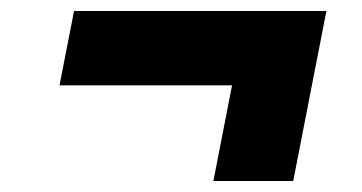

<svg xmlns="http://www.w3.org/2000/svg" viewBox="-20 -469 660 350"><path d="M88.5 -313.5H403L369 -139H514.5L575 -449H115Z"/></svg>

Font: Monaspace Neon ExtraBold
Style: Italic
Weight: 800
Italic angle: -11°
Designer: Riley Cran & the Lettermatic Team
Foundry: Lettermatic
Version: Version 1.200 (Monaspace Neon)